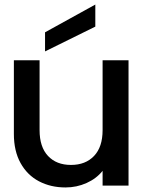

<svg xmlns="http://www.w3.org/2000/svg" viewBox="-20 -816 659 844"><path d="M545 -551V0H431V-65Q404 -31 360.5 -11.5Q317 8 268 8Q203 8 151.5 -19Q100 -46 70.5 -99Q41 -152 41 -227V-551H154V-244Q154 -170 191 -130.5Q228 -91 292 -91Q356 -91 393.5 -130.5Q431 -170 431 -244V-551ZM399 -699 178 -590V-674L399 -796Z"/></svg>

Font: Poppins Medium A&M
Style: Regular
Weight: 500
Designer: Ninad Kale (Devanagari), Jonny Pinhorn (Latin)
Foundry: Indian Type Foundry
Version: 4.004